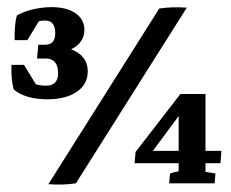

<svg xmlns="http://www.w3.org/2000/svg" viewBox="-20 -507 638 531"><path d="M111.3 -232.4Q50.8 -232.4 18.1 -259.3Q10.3 -285.2 11.7 -327.6H46.4L79.1 -273.9Q92.8 -270 107.9 -270Q140.6 -270 140.6 -304.7Q140.6 -345.2 106 -345.2H82.5L85.9 -383.3H105Q132.8 -383.3 132.8 -415.5Q132.8 -450.2 104.5 -450.2Q95.7 -450.2 87.4 -448.2L55.7 -396H20.5Q20 -416 21.5 -433.8Q22.9 -451.7 26.9 -464.4Q46.4 -475.6 72.3 -481.4Q98.1 -487.3 122.6 -487.3Q164.1 -487.3 188.7 -470.5Q213.4 -453.6 213.4 -424.3Q213.4 -389.2 176.8 -370.6Q222.7 -353 222.7 -309.6Q222.7 -273.9 192.4 -253.2Q162.1 -232.4 111.3 -232.4ZM113.8 2.4 420.4 -483.4Q456.1 -488.8 496.6 -485.8L189.9 0Q154.3 5.4 113.8 2.4ZM352.1 -55.7 355 -86.9 479 -247.1H548.3V-89.8H592.3L589.8 -55.7H548.3V-31.7L575.7 -27.3L573.7 0H447.8L450.2 -26.9Q459.5 -30.8 474.1 -33.2V-55.7ZM402.8 -89.8H474.1V-186Z"/></svg>

Font: Markazi Text
Style: Bold
Weight: 700
Designer: Borna Izadpanah (Arabic designer), Fiona Ross (Arabic design director) and Florian Runge (Latin designer)
Foundry: Borna Izadpanah and Florian Runge
Version: Version 1.001; ttfautohint (v1.8.3)